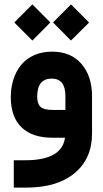

<svg xmlns="http://www.w3.org/2000/svg" viewBox="-20 -629 470 877"><path d="M222.2 -526.4 304.2 -608.9 386.7 -526.4Q383.8 -523.4 380.9 -520Q374.5 -513.7 346.7 -486.1Q318.8 -458.5 304.2 -443.8ZM45.4 -526.4 127.9 -608.9 210 -526.4 127.9 -443.8ZM400.4 -189.5V-19.5Q400.4 95.7 320.8 161.9Q241.2 228 98.6 228H62.5H43V208.5V122.6V103H62.5H95.7Q262.7 103 276.9 0H218.8Q127 0 78.1 -47.6Q29.3 -95.2 29.3 -185.1Q29.3 -229 41.3 -266.4Q53.2 -303.7 76.4 -332.3Q99.6 -360.8 136 -377Q172.4 -393.1 218.3 -393.1Q303.7 -393.1 352.1 -337.2Q400.4 -281.2 400.4 -189.5ZM149.9 -187Q149.9 -154.8 165.3 -140.9Q180.7 -127 218.3 -127H278.8V-189.9Q278.8 -270 216.3 -270Q149.9 -270 149.9 -187Z"/></svg>

Font: Shabnam FD
Style: Bold-FD
Weight: 700
Foundry: DejaVu fonts team - Redesigned by Saber Rastikerdar - Based on Vazir font
Version: Version 5.0.1